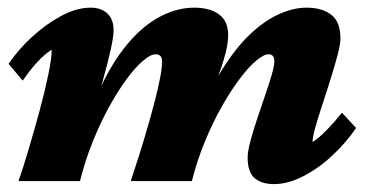

<svg xmlns="http://www.w3.org/2000/svg" viewBox="-20 -463 940 491"><path d="M680.7 7.8Q649.4 7.8 631.3 -7.3Q613.3 -22.5 613.3 -59.6Q613.3 -75.2 620.1 -101.1Q627 -127 637.2 -157.7Q647.5 -188.5 657.7 -218.3Q668 -248 674.8 -271.5Q681.6 -294.9 681.6 -305.7Q681.6 -324.2 667 -324.2Q654.3 -324.2 634.8 -307.6Q615.2 -291 592.8 -261.2Q570.3 -231.4 547.4 -190.9Q524.4 -150.4 504.4 -102.1Q484.4 -53.7 470.7 0H314.5Q325.2 -32.2 336.4 -67.9Q347.7 -103.5 357.9 -139.2Q368.2 -174.8 376.5 -207Q384.8 -239.3 389.6 -264.6Q394.5 -290 394.5 -305.7Q394.5 -324.2 377.9 -324.2Q365.2 -324.2 345.2 -307.1Q325.2 -290 302.7 -259.3Q280.3 -228.5 257.8 -187.5Q235.4 -146.5 216.3 -98.6Q197.3 -50.8 184.6 0H27.3Q39.1 -33.2 53.2 -81.1Q67.4 -128.9 81.1 -179.2Q94.7 -229.5 103.5 -272Q112.3 -314.5 112.3 -335.9Q93.8 -324.2 75.7 -304.7Q57.6 -285.2 38.1 -256.8L2 -299.8Q26.4 -335.9 62 -368.7Q97.7 -401.4 136.7 -422.4Q175.8 -443.4 211.9 -443.4Q238.3 -443.4 254.4 -428.7Q270.5 -414.1 270.5 -384.8Q270.5 -370.1 263.2 -336.4Q255.9 -302.7 242.2 -254.4Q228.5 -206.1 208 -146.5H202.1Q224.6 -219.7 255.4 -275.4Q286.1 -331.1 322.3 -368.7Q358.4 -406.2 397.9 -424.8Q437.5 -443.4 476.6 -443.4Q516.6 -443.4 540 -426.3Q563.5 -409.2 563.5 -373Q563.5 -347.7 552.2 -310.5Q541 -273.4 523.4 -231Q505.9 -188.5 485.4 -146.5H481.4Q511.7 -226.6 546.9 -283.2Q582 -339.8 619.1 -375Q656.2 -410.2 693.4 -426.8Q730.5 -443.4 763.7 -443.4Q803.7 -443.4 827.1 -425.3Q850.6 -407.2 850.6 -364.3Q850.6 -349.6 843.3 -322.3Q835.9 -294.9 825.7 -261.7Q815.4 -228.5 804.7 -196.3Q793.9 -164.1 786.6 -138.2Q779.3 -112.3 779.3 -99.6Q796.9 -111.3 815.9 -130.9Q835 -150.4 854.5 -174.8L890.6 -135.7Q866.2 -99.6 831.1 -66.4Q795.9 -33.2 756.3 -12.7Q716.8 7.8 680.7 7.8Z"/></svg>

Font: Crimson Pro Black
Style: Italic
Weight: 900
Italic angle: -12°
Designer: Jacques Le Bailly
Foundry: Baron von Fonthausen
Version: Version 1.003